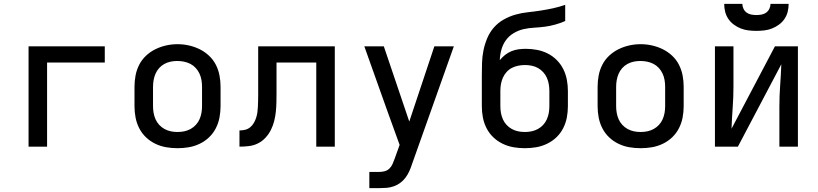

<svg xmlns="http://www.w3.org/2000/svg" viewBox="-20 -760 4240 995"><path d="M128 0V-520H523V-436H224V0Z M900 8Q870 8 841 3Q812 -2 785 -15Q758 -28 736.5 -48.5Q715 -69 701.5 -95.5Q688 -122 682.5 -151Q677 -180 677 -210V-310Q677 -340 682.5 -369Q688 -398 701.5 -424.5Q715 -451 737 -471.5Q759 -492 785.5 -505Q812 -518 841 -524.5Q870 -531 900 -531Q930 -531 959 -524.5Q988 -518 1014.5 -505Q1041 -492 1063 -471.5Q1085 -451 1098.5 -424.5Q1112 -398 1117.5 -369Q1123 -340 1123 -310V-210Q1123 -180 1117.5 -151Q1112 -122 1098.5 -95.5Q1085 -69 1063.5 -48.5Q1042 -28 1015 -15Q988 -2 959 3Q930 8 900 8ZM900 -76Q918 -76 935 -79.5Q952 -83 967.5 -91.5Q983 -100 995 -113Q1007 -126 1014 -142Q1021 -158 1024 -175Q1027 -192 1027 -210V-310Q1027 -328 1024 -345.5Q1021 -363 1013.5 -379Q1006 -395 994 -408Q982 -421 966.5 -429Q951 -437 933.5 -440.5Q916 -444 898 -444Q881 -444 864 -440.5Q847 -437 831.5 -428.5Q816 -420 804.5 -407Q793 -394 786 -378Q779 -362 776 -344.5Q773 -327 773 -310V-210Q773 -192 776 -175Q779 -158 786 -142Q793 -126 805 -113Q817 -100 832.5 -91.5Q848 -83 865 -79.5Q882 -76 900 -76Z M1221 0V-84Q1236 -84 1250.5 -87.5Q1265 -91 1276.5 -100.5Q1288 -110 1295.5 -123Q1303 -136 1307.5 -150Q1312 -164 1314 -178.5Q1316 -193 1316.5 -207.5Q1317 -222 1317.5 -236.5Q1318 -251 1318 -266Q1318 -270 1318 -273.5Q1318 -277 1318 -281V-520H1715V0H1619V-436H1413V-281Q1413 -281 1413 -280.5Q1413 -280 1413 -280V-279Q1413 -255 1412.5 -230.5Q1412 -206 1409.5 -181.5Q1407 -157 1401 -133Q1395 -109 1384 -87Q1373 -65 1356 -46.5Q1339 -28 1317 -17Q1295 -6 1270.5 -3Q1246 0 1221 0Z M1894 215V131H1944Q1959 131 1973 127.5Q1987 124 1997.5 114Q2008 104 2014 90.5Q2020 77 2025 63L2051 -9L1988 -183L1868 -520H1969L2101 -130L2231 -520H2332L2115 91Q2109 110 2101 127.5Q2093 145 2081.5 160.5Q2070 176 2054.5 187.5Q2039 199 2020.5 205.5Q2002 212 1983 213.5Q1964 215 1944 215Z M2700 8Q2670 8 2641 3Q2612 -2 2585 -15Q2558 -28 2536.5 -48.5Q2515 -69 2501.5 -95.5Q2488 -122 2482.5 -151Q2477 -180 2477 -210V-289Q2477 -309 2477 -328.5Q2477 -348 2477 -368Q2477 -401 2478 -434Q2479 -467 2485.5 -499Q2492 -531 2505 -562Q2518 -593 2539.5 -617.5Q2561 -642 2590 -658.5Q2619 -675 2650.5 -684Q2682 -693 2715 -696.5Q2748 -700 2780.5 -705Q2813 -710 2845.5 -717Q2878 -724 2909 -735V-651Q2884 -640 2857 -632.5Q2830 -625 2803 -621.5Q2776 -618 2748 -616.5Q2720 -615 2693.5 -609Q2667 -603 2642.5 -588.5Q2618 -574 2602 -552Q2586 -530 2578.5 -503Q2571 -476 2570 -448Q2582 -463 2597 -475Q2612 -487 2630 -494.5Q2648 -502 2667 -504.5Q2686 -507 2705 -507Q2734 -507 2763 -501.5Q2792 -496 2818 -483Q2844 -470 2865 -449Q2886 -428 2899 -402Q2912 -376 2917.5 -347Q2923 -318 2923 -289V-210Q2923 -180 2917.5 -151Q2912 -122 2898.5 -95.5Q2885 -69 2863.5 -48.5Q2842 -28 2815 -15Q2788 -2 2759 3Q2730 8 2700 8ZM2700 -76Q2718 -76 2735 -79.5Q2752 -83 2767.5 -91.5Q2783 -100 2795 -113Q2807 -126 2814 -142Q2821 -158 2824 -175Q2827 -192 2827 -210V-289Q2827 -306 2824 -323.5Q2821 -341 2814 -357Q2807 -373 2795 -386Q2783 -399 2768 -407.5Q2753 -416 2735.5 -419.5Q2718 -423 2701 -423Q2683 -423 2665.5 -419.5Q2648 -416 2632.5 -408Q2617 -400 2605 -386.5Q2593 -373 2586 -357Q2579 -341 2576 -324Q2573 -307 2573 -289V-210Q2573 -192 2576 -175Q2579 -158 2586 -142Q2593 -126 2605 -113Q2617 -100 2632.5 -91.5Q2648 -83 2665 -79.5Q2682 -76 2700 -76Z M3300 8Q3270 8 3241 3Q3212 -2 3185 -15Q3158 -28 3136.5 -48.5Q3115 -69 3101.5 -95.5Q3088 -122 3082.5 -151Q3077 -180 3077 -210V-310Q3077 -340 3082.5 -369Q3088 -398 3101.5 -424.5Q3115 -451 3137 -471.5Q3159 -492 3185.5 -505Q3212 -518 3241 -524.5Q3270 -531 3300 -531Q3330 -531 3359 -524.5Q3388 -518 3414.5 -505Q3441 -492 3463 -471.5Q3485 -451 3498.5 -424.5Q3512 -398 3517.5 -369Q3523 -340 3523 -310V-210Q3523 -180 3517.5 -151Q3512 -122 3498.5 -95.5Q3485 -69 3463.5 -48.5Q3442 -28 3415 -15Q3388 -2 3359 3Q3330 8 3300 8ZM3300 -76Q3318 -76 3335 -79.5Q3352 -83 3367.5 -91.5Q3383 -100 3395 -113Q3407 -126 3414 -142Q3421 -158 3424 -175Q3427 -192 3427 -210V-310Q3427 -328 3424 -345.5Q3421 -363 3413.5 -379Q3406 -395 3394 -408Q3382 -421 3366.5 -429Q3351 -437 3333.5 -440.5Q3316 -444 3298 -444Q3281 -444 3264 -440.5Q3247 -437 3231.5 -428.5Q3216 -420 3204.5 -407Q3193 -394 3186 -378Q3179 -362 3176 -344.5Q3173 -327 3173 -310V-210Q3173 -192 3176 -175Q3179 -158 3186 -142Q3193 -126 3205 -113Q3217 -100 3232.5 -91.5Q3248 -83 3265 -79.5Q3282 -76 3300 -76Z M3685 0V-520H3781V-312Q3781 -257 3777 -202.5Q3773 -148 3771 -93L3996 -520H4115V0H4019V-208Q4019 -263 4023 -317.5Q4027 -372 4029 -427L3804 0ZM3900 -600Q3879 -600 3858.5 -602.5Q3838 -605 3819 -612.5Q3800 -620 3783 -632.5Q3766 -645 3754.5 -662Q3743 -679 3738 -699Q3733 -719 3733 -740H3827Q3827 -727 3833 -714.5Q3839 -702 3849.5 -694.5Q3860 -687 3873.5 -684.5Q3887 -682 3900 -682Q3913 -682 3926.5 -684.5Q3940 -687 3950.5 -694.5Q3961 -702 3967 -714.5Q3973 -727 3973 -740H4067Q4067 -719 4062 -699Q4057 -679 4045.5 -662Q4034 -645 4017 -632.5Q4000 -620 3981 -612.5Q3962 -605 3941.5 -602.5Q3921 -600 3900 -600Z"/></svg>

Font: Zed Mono Medium Extended
Style: Regular
Weight: 500
Width: 7
Monospace: yes
Designer: Belleve Invis
Foundry: Belleve Invis
Version: Version 1.0.0; ttfautohint (v1.8.4)